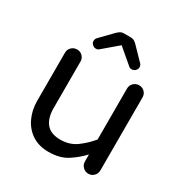

<svg xmlns="http://www.w3.org/2000/svg" viewBox="-165 -837 940 978"><g transform="rotate(30 304.5 -347.5)"><path d="M253 10Q196 10 156 -16.5Q116 -43 95 -88Q74 -133 74 -186V-470Q74 -489 87.5 -502Q101 -515 120 -515Q139 -515 152 -502Q165 -489 165 -470V-196Q165 -139 191 -106.5Q217 -74 275 -74Q329 -74 369 -103.5Q409 -133 439 -170V-470Q439 -489 452.5 -502Q466 -515 485 -515Q504 -515 517 -502Q530 -489 530 -470V-41Q530 -22 517 -8.5Q504 5 485 5Q466 5 452.5 -8.5Q439 -22 439 -41V-82Q408 -48 364 -19Q320 10 253 10ZM200 -566Q187 -566 178 -575.5Q169 -585 170 -596Q170 -607 178 -615L246 -685Q254 -693 263 -699Q272 -705 286 -705H324Q338 -705 347.5 -699Q357 -693 364 -685L432 -615Q440 -607 440 -596Q441 -585 432 -575.5Q423 -566 410 -566Q399 -566 392 -573L305 -647L218 -573Q211 -566 200 -566Z"/></g></svg>

Font: Varela Round
Style: Regular
Weight: 400
Designer: Joe Prince, Avraham Cornfeld
Foundry: Joe Prince, Avraham Cornfeld
Version: Version 3.010; ttfautohint (v1.8.4.7-5d5b)